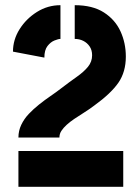

<svg xmlns="http://www.w3.org/2000/svg" viewBox="-20 -720 535 740"><path d="M51 -190Q51 -216 62 -239Q73 -262 91 -281Q109 -300 131 -317.5Q153 -335 175 -350Q197 -365 215 -379Q249 -405 276 -424Q303 -443 319 -462.5Q335 -482 335 -507Q335 -527 325.5 -541Q316 -555 301 -562.5Q286 -570 268 -570V-700Q337 -700 380.5 -672Q424 -644 444.5 -599Q465 -554 465 -502Q465 -443 436.5 -401.5Q408 -360 343 -313Q323 -298 303 -285.5Q283 -273 266 -261.5Q249 -250 236.5 -238.5Q224 -227 216.5 -215.5Q209 -204 209 -190ZM51 0V-138H455V0ZM151 -498 30 -521Q30 -567 55.5 -607.5Q81 -648 122.5 -674Q164 -700 213 -700V-570Q205 -570 190 -564Q175 -558 163 -542.5Q151 -527 151 -498Z"/></svg>

Font: Stick No Bills ExtraBold
Style: Regular
Weight: 800
Version: Version 2.000